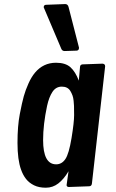

<svg xmlns="http://www.w3.org/2000/svg" viewBox="-20 -896 555 922"><path d="M484.9 -577.6 421.4 -14.6Q419.9 -2 408.7 -1.5L310.1 2Q299.8 1 299.8 -7.3L309.1 -73.7Q286.6 -35.6 260 -15.1Q233.4 5.4 200.2 5.4Q167 5.4 143.6 -6.1Q120.1 -17.6 105.2 -36.4Q90.3 -55.2 81.1 -81.5Q64 -128.4 64 -209.7Q64 -291 75 -347.7Q85.9 -404.3 94.2 -433.8Q102.5 -463.4 116.5 -494.6Q130.4 -525.9 147.9 -546.9Q188 -594.7 249 -594.7Q294.4 -594.7 318.4 -573Q342.3 -551.3 358.4 -508.8L364.3 -575.2Q365.2 -585.9 376.5 -586.9L472.2 -590.3Q484.9 -589.4 484.9 -577.6ZM187 -223.6Q187 -106.9 249.5 -106.9Q276.9 -106.9 293.9 -132.1Q311 -157.2 323.5 -232.9Q335.9 -308.6 335.9 -343.3Q335.9 -377.9 335.4 -387.2Q335 -396.5 333.5 -411.9Q332 -427.2 328.1 -437.7Q324.2 -448.2 317.9 -459Q305.2 -480 276.9 -480Q248.5 -480 231.9 -454.8Q215.3 -429.7 206.1 -387.7Q187 -297.9 187 -223.6ZM309.1 -862.8 359.4 -667Q359.4 -653.3 347.7 -652.8L290.5 -650.9Q278.8 -650.9 274.4 -661.6L189.9 -860.8Q189.9 -872.6 201.2 -873L293.5 -876.5Q305.7 -876 309.1 -862.8Z"/></svg>

Font: Contrail One
Style: Regular
Weight: 400
Designer: Riccardo De Franceschi
Foundry: Sorkin Type Co.
Version: Version 1.003